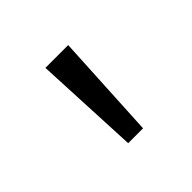

<svg xmlns="http://www.w3.org/2000/svg" viewBox="-65 -761 292 292"><g transform="rotate(-45 81.5 -615.0)"><path d="M65 -530 57 -700H106L97 -530Z"/></g></svg>

Font: Red Hat Display
Style: Regular
Weight: 300
Designer: Pentagram, MCKL
Foundry: Pentagram, MCKL
Version: Version 1.023